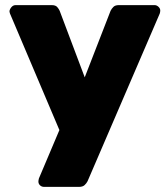

<svg xmlns="http://www.w3.org/2000/svg" viewBox="-20 -540 657 750"><path d="M152 190Q143 190 136.5 184Q130 178 130 169Q130 167 130.5 164Q131 161 132 157L212 -32L19 -487Q17 -493 17 -497Q19 -506 25.5 -513Q32 -520 41 -520H182Q197 -520 203.5 -512.5Q210 -505 213 -498L311 -238L412 -498Q416 -506 423 -513Q430 -520 444 -520H584Q592 -520 599 -513.5Q606 -507 606 -499Q606 -493 604 -487L322 168Q318 176 310.5 183Q303 190 289 190Z"/></svg>

Font: Rubik ExtraBold
Style: Regular
Weight: 800
Designer: Hubert and Fischer
Foundry: Hubert and Fischer
Version: Version 2.300;gftools[0.9.30]